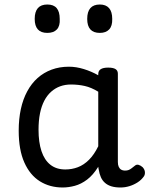

<svg xmlns="http://www.w3.org/2000/svg" viewBox="-20 -815 664 852"><path d="M258 17Q201 17 157 -10.5Q113 -38 88 -94Q63 -150 63 -235Q63 -287 72.5 -331Q82 -375 101 -410Q120 -445 147 -469Q174 -493 209 -506Q244 -519 286 -519Q318 -519 352 -508.5Q386 -498 416 -481V-486Q416 -501 427 -508Q438 -515 460 -515Q482 -515 492.5 -508.5Q503 -502 503 -488V-96Q503 -83 507 -74.5Q511 -66 518 -62Q525 -58 534 -58Q544 -58 550.5 -60.5Q557 -63 563.5 -68Q570 -73 579 -80Q586 -86 595 -83.5Q604 -81 613 -73Q622 -63 623 -52Q624 -41 619 -33Q608 -17 591 -6Q574 5 554.5 11Q535 17 515 17Q492 17 475 12Q458 7 446 -3.5Q434 -14 427.5 -29Q421 -44 418 -63Q418 -64 417 -67.5Q416 -71 416 -75Q393 -38 366.5 -18Q340 2 312 9.5Q284 17 258 17ZM151 -239Q151 -184 164 -144.5Q177 -105 203.5 -84Q230 -63 270 -63Q299 -63 325.5 -73Q352 -83 375 -106Q398 -129 416 -166V-408Q385 -427 356 -433.5Q327 -440 295 -440Q269 -440 247 -432Q225 -424 207 -408Q189 -392 176.5 -368Q164 -344 157.5 -312Q151 -280 151 -239ZM190 -669Q162 -669 148 -684.5Q134 -700 134 -731Q134 -763 148 -779Q162 -795 190 -795Q218 -795 231.5 -779Q245 -763 245 -731Q247 -700 232.5 -684.5Q218 -669 190 -669ZM423 -669Q395 -669 381 -684.5Q367 -700 367 -731Q367 -763 381 -779Q395 -795 423 -795Q450 -795 464 -779Q478 -763 478 -731Q479 -700 464.5 -684.5Q450 -669 423 -669Z"/></svg>

Font: Playwrite BR
Style: Regular
Weight: 400
Designer: Veronika Burian, José Scaglione
Foundry: TypeTogether
Version: Version 1.002